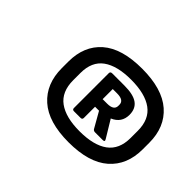

<svg xmlns="http://www.w3.org/2000/svg" viewBox="-88 -880 752 752"><g transform="rotate(45 287.5 -504.0)"><path d="M340 -300Q228 -300 172 -350Q116 -400 116 -487V-523Q116 -610 172 -659Q228 -708 340 -708Q452 -708 508.5 -658.5Q565 -609 565 -522V-486Q565 -399 508.5 -349.5Q452 -300 340 -300ZM340 -361Q418 -361 459 -391Q500 -421 500 -484V-524Q500 -587 459 -617Q418 -647 340 -647Q263 -647 222 -617.5Q181 -588 181 -525V-485Q181 -421 222 -391Q263 -361 340 -361ZM269 -401Q260 -401 260 -410V-603Q260 -612 270 -612H338Q387 -612 410 -595.5Q433 -579 433 -545Q433 -501 391 -483L434 -412Q441 -401 429 -401H386Q378 -401 374 -407L337 -472H315V-410Q315 -401 306 -401ZM315 -514H340Q377 -514 377 -539V-545Q377 -570 339 -570H315Z"/></g></svg>

Font: Sofia Sans ExtraBold
Style: Italic
Weight: 800
Italic angle: -9°
Designer: Botio Nikoltchev, Ani Petrova
Foundry: lettersoup
Version: Version 4.100; ttfautohint (v1.8.4.7-5d5b)